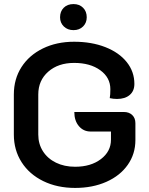

<svg xmlns="http://www.w3.org/2000/svg" viewBox="-20 -914 730 943"><path d="M48 -253V-450Q48 -526 85.5 -584.5Q123 -643 190.5 -676Q258 -709 344 -709Q430 -709 497.5 -682.5Q565 -656 602.5 -609Q640 -562 640 -502Q640 -467 617 -447.5Q594 -428 555 -428Q536 -428 519 -432Q522 -447 522 -476Q522 -533 472.5 -569Q423 -605 344 -605Q266 -605 217 -562Q168 -519 168 -450V-253Q168 -207 191 -171Q214 -135 255 -115Q296 -95 349 -95Q426 -95 475.5 -132.5Q525 -170 525 -228V-268H425Q390 -268 367.5 -294.5Q345 -321 345 -364H588Q614 -364 629.5 -349Q645 -334 645 -309V-226Q645 -158 607.5 -104.5Q570 -51 502.5 -21Q435 9 349 9Q261 9 192.5 -24.5Q124 -58 86 -117.5Q48 -177 48 -253ZM275 -829Q275 -858 293 -876Q311 -894 341 -894Q370 -894 388 -876Q406 -858 406 -829Q406 -802 388 -784Q370 -766 341 -766Q312 -766 293.5 -784Q275 -802 275 -829Z"/></svg>

Font: K2D SemiBold
Style: Regular
Weight: 600
Designer: Katatrad Aksorn Co.,Ltd.
Foundry: Cadson Demak Co.,Ltd.
Version: Version 1.000; ttfautohint (v1.6)